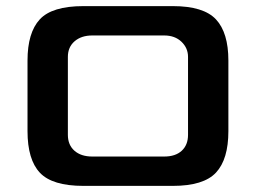

<svg xmlns="http://www.w3.org/2000/svg" viewBox="-20 -608 837 628"><path d="M70 -179V-410Q70 -501 110 -544.5Q150 -588 253 -588H545Q646 -588 686.5 -544.5Q727 -501 727 -410V-179Q727 -87 686.5 -43.5Q646 0 545 0H253Q151 0 110.5 -43Q70 -86 70 -179ZM517 -96Q554 -96 574.5 -115Q595 -134 595 -167V-422Q595 -451 573.5 -471.5Q552 -492 517 -492H282Q246 -492 224 -473Q202 -454 202 -422V-167Q202 -134 223.5 -115Q245 -96 282 -96Z"/></svg>

Font: Gold
Style: Regular
Weight: 400
Designer: jaiki
Version: Version 1.000